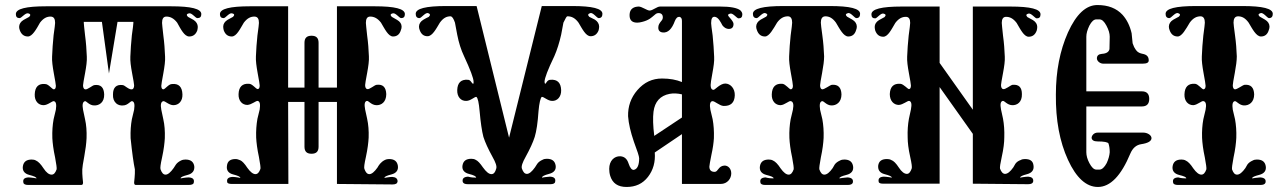

<svg xmlns="http://www.w3.org/2000/svg" viewBox="-20 -732 5096 763"><path d="M764 -660C775 -660 780 -665 780 -676C780 -697 740 -707 659 -707H164C83 -707 43 -697 43 -676C43 -665 48 -660 58 -660C65 -660 81 -682 92 -679C101 -677 103 -672 96 -665L74 -653C62 -646 56 -636 56 -625C56 -621 57 -616 59 -611C65 -595 76 -587 91 -587C108 -587 124 -615 139 -642C152 -659 166 -667 183 -666C194 -665 199 -657 199 -641C199 -636 197 -620 193 -592C190 -562 188 -534 187 -507C186 -490 189 -468 194 -440C199 -413 202 -396 202 -391C202 -382 199 -377 194 -377C187 -377 173 -398 160 -398C133 -401 119 -387 118 -357C117 -330 133 -314 153 -314C170 -314 187 -331 194 -330C203 -328 205 -317 202 -296L193 -258C189 -236 187 -211 188 -183C189 -164 192 -138 199 -106C204 -79 206 -64 205 -59C200 -45 194 -38 185 -38C175 -38 164 -46 153 -63C142 -80 132 -90 123 -94C118 -97 112 -98 106 -98C85 -98 74 -89 71 -72C68 -54 77 -42 96 -37C115 -32 125 -28 125 -23L114 -25C106 -26 99 -27 93 -27C76 -26 70 -19 73 -6C74 0 81 3 92 3C233 3 303 3 303 3C308 3 310 0 310 -7C310 -8 306 -39 307 -59C307 -66 310 -84 315 -111C320 -138 323 -162 324 -183C325 -211 323 -236 318 -258L310 -296C306 -317 309 -328 318 -330C323 -331 335 -313 354 -313C374 -312 395 -325 394 -357C393 -384 381 -397 356 -394C348 -394 327 -374 318 -377C313 -378 310 -384 310 -393C310 -398 313 -414 318 -441C323 -468 326 -490 325 -507C324 -534 322 -562 318 -592C315 -620 313 -636 313 -641V-645H385L413 -440L447 -645H510V-641C510 -636 508 -620 504 -592C501 -562 499 -534 498 -507C497 -490 500 -468 505 -441C510 -414 513 -398 513 -393C513 -384 510 -378 505 -377C500 -376 494 -378 485 -384C476 -391 470 -394 467 -394C442 -397 429 -384 429 -357C428 -341 433 -329 442 -321C449 -315 458 -312 469 -313C488 -313 498 -331 505 -330C514 -328 516 -317 513 -296L504 -258C500 -236 498 -211 499 -183C505 -124 511 -82 516 -59C517 -39 513 -8 513 -7C513 0 515 3 520 3H730C742 3 749 0 750 -6C753 -19 747 -26 730 -27C723 -27 716 -26 709 -25L698 -23C697 -28 707 -32 726 -37C745 -42 754 -54 752 -72C749 -89 738 -98 717 -98C711 -98 705 -97 699 -94C691 -90 684 -85 679 -78L670 -64C658 -47 647 -38 638 -38C629 -38 623 -45 618 -59C616 -64 618 -79 624 -106C631 -138 634 -164 635 -183C636 -211 634 -236 629 -258L621 -296C617 -317 620 -328 629 -330C636 -331 652 -314 669 -314C690 -314 706 -330 705 -357C704 -387 690 -401 663 -398C650 -398 636 -377 629 -377C624 -377 621 -382 621 -391C621 -396 624 -413 629 -440C634 -468 637 -490 636 -507C635 -534 633 -562 629 -592C626 -620 624 -636 624 -641C624 -657 629 -665 639 -666C656 -667 671 -659 684 -642C699 -615 713 -587 732 -587C747 -587 758 -595 764 -611C765 -616 766 -621 766 -625C766 -636 760 -646 749 -653L727 -665C720 -672 721 -677 731 -679C742 -682 757 -660 764 -660Z M1574 -660C1584 -660 1589 -665 1589 -676C1589 -697 1549 -707 1469 -707H1319V-384H1246V-562C1246 -581 1237 -590 1218 -590C1199 -590 1190 -581 1190 -562V-384H1125V-707H974C894 -707 854 -697 854 -676C854 -665 859 -660 869 -660C876 -660 891 -682 902 -679C912 -677 913 -672 906 -665L884 -653C873 -646 867 -637 867 -626C867 -621 868 -617 869 -612C875 -595 886 -587 901 -587C920 -587 934 -617 949 -642C962 -659 976 -667 993 -666C1004 -665 1009 -657 1009 -641C1009 -636 1007 -620 1003 -591C1000 -562 998 -535 997 -508C996 -491 999 -469 1004 -441C1009 -414 1012 -397 1012 -392C1012 -383 1009 -378 1004 -378C997 -378 983 -399 970 -399C943 -401 929 -387 928 -358C927 -331 943 -315 963 -315C980 -316 997 -332 1004 -331C1013 -329 1015 -318 1012 -297L1003 -260C999 -237 997 -212 998 -185C999 -166 1002 -140 1009 -108C1014 -81 1016 -66 1015 -61C1010 -47 1004 -40 995 -40C986 -40 975 -48 963 -65C952 -82 942 -92 935 -95C928 -98 922 -100 916 -100C895 -100 884 -91 882 -74C879 -56 887 -44 906 -39C925 -34 935 -30 935 -25L924 -27C917 -28 910 -29 904 -29C887 -28 880 -21 883 -8C884 -3 891 -1 902 -1H1126L1125 -327H1190V-149C1190 -130 1199 -121 1218 -121C1237 -121 1246 -130 1246 -149V-327H1319V-1L1540 1C1553 1 1559 -3 1560 -11C1560 -22 1553 -28 1539 -29C1533 -29 1526 -28 1519 -27L1508 -25C1507 -30 1517 -34 1536 -39C1555 -44 1564 -56 1561 -74C1558 -91 1547 -100 1526 -100C1521 -100 1515 -99 1509 -96C1493 -88 1485 -75 1480 -66C1468 -49 1457 -40 1448 -40C1439 -40 1433 -47 1428 -61C1426 -66 1428 -81 1434 -108C1441 -140 1444 -166 1445 -185C1446 -212 1444 -237 1439 -260L1431 -297C1427 -318 1429 -329 1438 -331C1445 -332 1455 -315 1475 -314C1495 -313 1515 -326 1515 -358C1514 -385 1502 -398 1477 -395C1469 -395 1448 -375 1439 -378C1434 -379 1431 -385 1431 -394C1431 -399 1434 -415 1439 -442C1444 -469 1447 -491 1446 -508C1445 -535 1443 -562 1439 -591C1436 -620 1434 -636 1434 -641C1434 -657 1439 -665 1449 -666C1466 -667 1481 -659 1494 -642C1509 -617 1523 -587 1542 -587C1557 -587 1568 -595 1573 -612C1575 -617 1576 -621 1576 -626C1576 -637 1570 -646 1558 -653L1537 -665C1530 -672 1531 -677 1541 -679C1552 -682 1567 -660 1574 -660Z M2359 -660C2369 -660 2374 -666 2374 -677C2374 -698 2334 -708 2254 -708H2133L2003 -185L1874 -708H1753C1672 -708 1632 -698 1632 -677C1632 -666 1637 -660 1647 -660C1654 -660 1670 -683 1681 -680C1690 -677 1691 -672 1684 -665C1677 -662 1670 -658 1663 -654C1651 -647 1645 -637 1645 -626C1645 -622 1646 -617 1648 -612C1654 -596 1664 -588 1679 -588C1698 -588 1713 -617 1728 -642C1741 -660 1755 -668 1772 -667C1777 -666 1783 -657 1788 -642L1797 -594C1803 -563 1812 -534 1824 -509C1849 -455 1862 -421 1862 -407C1862 -404 1862 -401 1861 -399C1854 -399 1852 -415 1839 -415C1812 -417 1798 -403 1797 -374C1796 -347 1812 -330 1833 -331C1850 -331 1866 -348 1873 -347C1879 -343 1883 -324 1886 -290C1890 -245 1895 -211 1901 -188C1908 -166 1920 -140 1937 -109C1950 -86 1955 -71 1952 -62C1948 -47 1942 -40 1933 -40C1923 -40 1912 -49 1899 -67C1888 -83 1879 -93 1870 -97C1865 -100 1859 -101 1853 -101C1832 -101 1821 -92 1818 -75C1815 -58 1824 -46 1843 -41C1863 -36 1873 -31 1872 -26C1861 -26 1851 -27 1840 -30C1823 -29 1816 -22 1819 -9C1821 -3 1828 0 1839 0H2167C2178 0 2185 -3 2186 -9C2189 -22 2183 -29 2166 -30C2150 -29 2139 -27 2134 -26C2133 -31 2143 -36 2162 -41C2182 -46 2191 -58 2188 -75C2185 -92 2174 -101 2153 -101C2147 -101 2141 -100 2136 -97C2127 -93 2120 -88 2115 -81L2106 -67C2094 -50 2083 -41 2074 -41C2065 -41 2059 -48 2054 -62C2051 -71 2056 -86 2069 -109C2086 -140 2098 -166 2105 -188C2112 -211 2117 -245 2120 -290C2123 -324 2128 -343 2133 -347C2141 -348 2157 -331 2174 -331C2194 -330 2211 -347 2210 -374C2209 -403 2195 -417 2168 -415C2153 -415 2151 -399 2146 -399C2145 -401 2144 -404 2144 -407C2144 -421 2157 -455 2183 -509C2194 -534 2203 -563 2210 -594L2219 -642C2227 -659 2232 -667 2234 -667C2251 -668 2266 -660 2279 -642C2294 -617 2308 -588 2327 -588C2342 -588 2353 -596 2359 -612C2360 -617 2361 -622 2361 -626C2361 -637 2355 -647 2344 -654L2322 -665C2315 -672 2316 -677 2326 -680C2337 -683 2352 -660 2359 -660Z M2915 -659C2925 -659 2930 -664 2930 -675C2930 -681 2927 -686 2922 -691C2909 -701 2882 -706 2841 -706H2603C2591 -706 2575 -691 2562 -690C2551 -690 2531 -706 2518 -706C2513 -706 2509 -705 2504 -704C2488 -699 2481 -687 2482 -668C2483 -651 2493 -642 2512 -642C2518 -642 2525 -643 2532 -645C2544 -648 2554 -652 2563 -658C2567 -661 2574 -666 2583 -674C2587 -678 2592 -680 2597 -680C2608 -680 2614 -674 2614 -663C2614 -658 2612 -653 2609 -650C2600 -639 2596 -633 2596 -622C2596 -611 2602 -604 2614 -603C2634 -601 2650 -616 2662 -649C2667 -661 2673 -666 2681 -665C2687 -663 2690 -658 2690 -649V-406C2668 -415 2642 -420 2611 -420C2572 -420 2540 -405 2513 -374C2487 -344 2475 -309 2476 -270C2478 -241 2486 -207 2499 -169C2513 -132 2520 -110 2520 -103C2520 -76 2513 -60 2499 -57C2491 -56 2484 -64 2478 -82C2472 -101 2461 -110 2445 -111C2421 -112 2401 -93 2401 -61C2401 -52 2402 -43 2405 -33C2414 -4 2435 11 2470 11C2506 11 2534 -2 2555 -29C2576 -56 2585 -89 2582 -126L2690 -199V-1H2844C2871 -1 2886 -23 2886 -43C2886 -62 2873 -75 2858 -74C2834 -72 2834 -49 2820 -49C2806 -49 2799 -56 2799 -70C2799 -75 2802 -90 2807 -116C2813 -143 2816 -165 2817 -183C2818 -211 2816 -236 2812 -258L2803 -296C2799 -317 2802 -329 2811 -330C2820 -331 2839 -312 2855 -311C2884 -310 2899 -324 2900 -353C2901 -380 2883 -400 2862 -400C2842 -400 2821 -375 2816 -375C2808 -375 2804 -381 2804 -394C2804 -399 2806 -415 2811 -441C2816 -468 2819 -489 2818 -506C2817 -533 2815 -561 2812 -591C2808 -619 2806 -635 2806 -640C2806 -659 2811 -667 2822 -665C2835 -662 2843 -646 2851 -631C2858 -622 2867 -617 2876 -617C2889 -617 2895 -624 2895 -637C2895 -643 2889 -652 2878 -664C2871 -671 2872 -676 2882 -678C2893 -681 2908 -659 2915 -659ZM2580 -192C2575 -232 2574 -264 2577 -288C2582 -328 2604 -352 2641 -359C2656 -362 2673 -361 2690 -357V-265Z M3383 -660C3393 -660 3398 -666 3398 -677C3398 -698 3358 -708 3277 -708H3093C3012 -708 2972 -698 2972 -677C2972 -666 2977 -660 2987 -660C2994 -660 3010 -683 3021 -680C3030 -677 3032 -673 3025 -666L3003 -654C2991 -647 2985 -637 2985 -626C2985 -622 2986 -617 2988 -612C2994 -595 3005 -587 3020 -587C3037 -587 3053 -617 3068 -642C3081 -660 3096 -668 3113 -667C3123 -666 3128 -657 3128 -642C3128 -637 3126 -620 3122 -591C3119 -562 3117 -535 3116 -508C3115 -491 3118 -469 3123 -441C3128 -414 3131 -397 3131 -391C3131 -382 3128 -378 3123 -377C3116 -377 3102 -398 3089 -399C3062 -401 3048 -387 3047 -357C3046 -330 3062 -314 3082 -314C3099 -315 3116 -333 3123 -330C3132 -328 3135 -317 3131 -296L3122 -258C3118 -236 3116 -211 3117 -184C3118 -164 3121 -138 3128 -106C3133 -79 3135 -64 3134 -59C3129 -45 3123 -38 3114 -38C3105 -38 3094 -46 3082 -63C3071 -80 3061 -90 3052 -94C3047 -97 3041 -98 3035 -98C3014 -98 3003 -89 3000 -72C2997 -54 3006 -42 3025 -37C3045 -32 3055 -28 3054 -23C3043 -23 3033 -24 3022 -27C3005 -26 2999 -19 3002 -6C3003 0 3010 3 3021 3H3349C3360 3 3367 0 3369 -6C3372 -19 3365 -26 3348 -27C3333 -26 3322 -24 3316 -23C3315 -28 3325 -32 3344 -37C3364 -42 3373 -54 3370 -72C3367 -89 3356 -98 3335 -98C3329 -98 3323 -97 3318 -94C3309 -90 3302 -85 3297 -78L3289 -64C3277 -47 3266 -38 3256 -38C3247 -38 3241 -45 3236 -59C3235 -64 3237 -79 3242 -106C3249 -138 3252 -164 3253 -184C3254 -211 3252 -236 3248 -258L3239 -296C3236 -317 3238 -328 3247 -330C3254 -331 3264 -314 3283 -313C3304 -312 3324 -326 3324 -357C3323 -384 3311 -397 3286 -395C3278 -394 3256 -376 3247 -377C3242 -378 3239 -384 3239 -393C3239 -399 3242 -415 3247 -442C3252 -469 3255 -491 3255 -508C3254 -535 3252 -562 3248 -591C3244 -620 3242 -637 3242 -642C3242 -657 3247 -666 3258 -667C3275 -668 3289 -660 3302 -642C3317 -617 3332 -587 3351 -587C3366 -587 3377 -595 3382 -612C3384 -617 3385 -622 3385 -626C3385 -637 3379 -647 3367 -654L3346 -666C3339 -673 3340 -677 3350 -680C3361 -683 3376 -660 3383 -660Z M4100 -659C4110 -659 4115 -664 4115 -675C4115 -696 4075 -706 3995 -706H3846V-296L3714 -482V-706H3563C3483 -706 3443 -696 3443 -675C3443 -664 3448 -659 3458 -659C3465 -659 3480 -681 3491 -678C3500 -676 3502 -671 3495 -664L3473 -652C3462 -645 3456 -636 3456 -625C3456 -620 3457 -616 3458 -611C3464 -594 3475 -586 3490 -586C3509 -586 3523 -616 3538 -641C3551 -658 3565 -666 3582 -665C3592 -664 3597 -656 3597 -641C3597 -636 3595 -619 3591 -590C3588 -561 3586 -534 3585 -507C3584 -490 3587 -468 3592 -441C3597 -414 3600 -397 3600 -392C3600 -383 3597 -378 3592 -378C3587 -378 3571 -398 3558 -399C3531 -401 3517 -387 3516 -358C3516 -331 3532 -315 3552 -315C3569 -316 3586 -332 3593 -331C3602 -329 3604 -318 3600 -297L3592 -260C3588 -238 3586 -213 3587 -186C3587 -166 3590 -140 3597 -109C3603 -82 3605 -67 3603 -62C3598 -48 3592 -41 3584 -41C3574 -41 3563 -49 3552 -66C3541 -83 3531 -93 3522 -96C3517 -99 3511 -100 3505 -100C3484 -100 3473 -92 3470 -75C3468 -57 3476 -45 3495 -40C3514 -35 3524 -31 3524 -26L3513 -28C3505 -29 3498 -30 3492 -30C3475 -29 3469 -22 3472 -9C3473 -4 3480 -2 3491 -2H3714V-386L3846 -200V-2L4066 0C4079 0 4085 -4 4086 -12C4087 -23 4080 -29 4066 -30C4060 -30 4053 -29 4045 -28L4034 -26C4034 -31 4043 -35 4062 -40C4081 -45 4090 -57 4087 -75C4085 -92 4074 -100 4053 -100C4047 -100 4041 -99 4036 -96C4027 -93 4020 -88 4015 -81L4007 -67C3995 -50 3984 -41 3974 -41C3966 -41 3959 -48 3954 -62C3953 -67 3955 -82 3961 -109C3968 -140 3971 -166 3971 -186C3972 -213 3970 -238 3966 -260L3958 -297C3954 -318 3956 -329 3965 -331C3972 -332 3982 -315 4002 -314C4022 -313 4042 -326 4041 -358C4041 -385 4029 -397 4004 -395C3996 -394 3975 -375 3966 -378C3961 -379 3958 -385 3958 -394C3958 -399 3961 -415 3966 -442C3971 -469 3974 -490 3973 -507C3972 -534 3970 -561 3966 -590C3963 -619 3961 -636 3961 -641C3961 -656 3966 -664 3976 -665C3993 -666 4007 -658 4020 -641C4035 -616 4049 -586 4068 -586C4083 -586 4094 -594 4100 -611C4101 -616 4102 -620 4102 -625C4102 -636 4096 -645 4085 -652L4063 -664C4056 -671 4058 -676 4067 -678C4078 -681 4093 -659 4100 -659Z M4556 -182C4557 -195 4539 -205 4524 -205H4342C4327 -205 4318 -193 4318 -184C4319 -175 4327 -170 4341 -170C4368 -170 4382 -167 4385 -162C4388 -153 4390 -142 4390 -127C4389 -114 4385 -99 4378 -84C4369 -67 4359 -58 4349 -58H4337C4327 -58 4318 -67 4309 -84C4301 -99 4297 -114 4297 -127V-309H4518C4537 -309 4547 -319 4547 -339C4547 -359 4537 -369 4518 -369H4297V-586C4297 -599 4301 -613 4309 -630C4318 -647 4327 -655 4337 -655H4349C4359 -655 4368 -647 4377 -630C4386 -613 4390 -599 4390 -586L4389 -537C4387 -526 4377 -519 4359 -518C4346 -517 4339 -511 4339 -500C4339 -489 4352 -479 4364 -479H4521C4537 -479 4545 -483 4545 -492C4545 -507 4537 -515 4521 -518C4510 -520 4502 -524 4497 -530C4494 -533 4491 -538 4487 -545L4481 -560L4477 -600C4470 -630 4458 -654 4441 -673C4417 -699 4384 -712 4341 -712C4296 -712 4257 -676 4224 -603C4192 -531 4176 -449 4176 -356C4175 -255 4191 -169 4224 -97C4257 -25 4297 11 4343 11C4392 11 4435 -33 4472 -122C4481 -143 4495 -156 4515 -159C4542 -163 4555 -171 4556 -182Z M5023 -660C5033 -660 5038 -666 5038 -677C5038 -698 4998 -708 4917 -708H4733C4652 -708 4612 -698 4612 -677C4612 -666 4617 -660 4627 -660C4634 -660 4650 -683 4661 -680C4670 -677 4672 -673 4665 -666L4643 -654C4631 -647 4625 -637 4625 -626C4625 -622 4626 -617 4628 -612C4634 -595 4645 -587 4660 -587C4677 -587 4693 -617 4708 -642C4721 -660 4736 -668 4753 -667C4763 -666 4768 -657 4768 -642C4768 -637 4766 -620 4762 -591C4759 -562 4757 -535 4756 -508C4755 -491 4758 -469 4763 -441C4768 -414 4771 -397 4771 -391C4771 -382 4768 -378 4763 -377C4756 -377 4742 -398 4729 -399C4702 -401 4688 -387 4687 -357C4686 -330 4702 -314 4722 -314C4739 -315 4756 -333 4763 -330C4772 -328 4775 -317 4771 -296L4762 -258C4758 -236 4756 -211 4757 -184C4758 -164 4761 -138 4768 -106C4773 -79 4775 -64 4774 -59C4769 -45 4763 -38 4754 -38C4745 -38 4734 -46 4722 -63C4711 -80 4701 -90 4692 -94C4687 -97 4681 -98 4675 -98C4654 -98 4643 -89 4640 -72C4637 -54 4646 -42 4665 -37C4685 -32 4695 -28 4694 -23C4683 -23 4673 -24 4662 -27C4645 -26 4639 -19 4642 -6C4643 0 4650 3 4661 3H4989C5000 3 5007 0 5009 -6C5012 -19 5005 -26 4988 -27C4973 -26 4962 -24 4956 -23C4955 -28 4965 -32 4984 -37C5004 -42 5013 -54 5010 -72C5007 -89 4996 -98 4975 -98C4969 -98 4963 -97 4958 -94C4949 -90 4942 -85 4937 -78L4929 -64C4917 -47 4906 -38 4896 -38C4887 -38 4881 -45 4876 -59C4875 -64 4877 -79 4882 -106C4889 -138 4892 -164 4893 -184C4894 -211 4892 -236 4888 -258L4879 -296C4876 -317 4878 -328 4887 -330C4894 -331 4904 -314 4923 -313C4944 -312 4964 -326 4964 -357C4963 -384 4951 -397 4926 -395C4918 -394 4896 -376 4887 -377C4882 -378 4879 -384 4879 -393C4879 -399 4882 -415 4887 -442C4892 -469 4895 -491 4895 -508C4894 -535 4892 -562 4888 -591C4884 -620 4882 -637 4882 -642C4882 -657 4887 -666 4898 -667C4915 -668 4929 -660 4942 -642C4957 -617 4972 -587 4991 -587C5006 -587 5017 -595 5022 -612C5024 -617 5025 -622 5025 -626C5025 -637 5019 -647 5007 -654L4986 -666C4979 -673 4980 -677 4990 -680C5001 -683 5016 -660 5023 -660Z"/></svg>

Font: GFS Eustace
Style: Regular
Weight: 400
Designer: George Matthiopoulos
Foundry: George Matthiopoulos
Version: Version 1.0